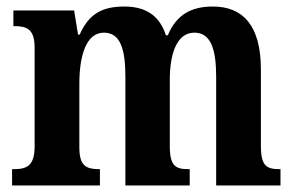

<svg xmlns="http://www.w3.org/2000/svg" viewBox="-20 -568 901 588"><path d="M17 0H286V-50H284C245 -50 223 -59 223 -116V-312C223 -395 243 -468 298 -468C348 -468 364 -419 364 -333V0H561V-50H557C518 -50 500 -59 500 -121V-324C500 -402 521 -468 575 -468C625 -468 642 -419 642 -333V0H839V-50H836C797 -50 779 -59 779 -121V-355C779 -490 724 -548 632 -548C568 -548 521 -525 494 -460H488C468 -523 423 -548 361 -548C292 -548 252 -525 224 -462H219L207 -536H21V-488H24C62 -488 86 -479 86 -422V-120C86 -59 61 -50 22 -50H17Z"/></svg>

Font: Noto Serif Thai Condensed
Style: Bold
Weight: 700
Width: 3
Designer: Monotype Design Team
Foundry: Monotype Imaging Inc.
Version: Version 2.002